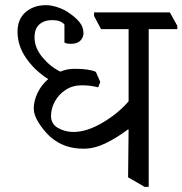

<svg xmlns="http://www.w3.org/2000/svg" viewBox="-20 -693 708 745"><path d="M668 -580H557V32H541L477 -5L479 -190L477 -191Q430 -156 387.5 -136Q345 -116 305 -116Q266 -116 234.5 -127Q203 -138 174 -163Q148 -188 129.5 -217.5Q111 -247 111 -272Q111 -302 126 -333Q141 -364 167 -386Q114 -420 81 -468Q48 -516 48 -570Q48 -619 79.5 -646Q111 -673 158 -673Q180 -673 206 -664Q232 -655 249 -642Q274 -625 289 -606.5Q304 -588 304 -562Q303 -547 291.5 -535Q280 -523 255 -523Q238 -523 230 -528V-598Q215 -615 183 -615Q152 -615 133 -598.5Q114 -582 114 -548Q114 -508 144 -471.5Q174 -435 214 -415Q239 -426 269 -426Q327 -426 352 -414L369 -375L361 -354Q332 -362 297 -362Q262 -362 235 -344.5Q208 -327 193 -299.5Q178 -272 178 -243Q178 -212 205 -196.5Q232 -181 265 -181Q317 -181 378 -217Q439 -253 479 -300V-580H372L345 -631V-645H639L668 -593Z"/></svg>

Font: Grenzecho Serif
Style: Serif-Regular
Weight: 400
Designer: Dan Reynolds
Foundry: Dan Reynolds
Version: Version 1.001; ttfautohint (v1.1) -l 5 -r 5 -G 72 -x 0 -D la